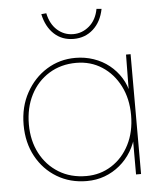

<svg xmlns="http://www.w3.org/2000/svg" viewBox="-53 -781 708 838"><g transform="rotate(-5 301.0 -362.5)"><path d="M294 10Q221 10 163.5 -24.5Q106 -59 73 -119.5Q40 -180 40 -258Q40 -337 74 -398.5Q108 -460 164.5 -495Q221 -530 290 -530Q332 -530 370 -517Q408 -504 438 -480Q468 -456 488.5 -423Q509 -390 516 -350L510 -353L512 -525H532V0H510V-172L519 -175Q510 -135 489.5 -101Q469 -67 439 -42Q409 -17 372.5 -3.5Q336 10 294 10ZM294 -12Q355 -12 404.5 -43.5Q454 -75 482.5 -131Q511 -187 511 -260Q511 -332 482.5 -388Q454 -444 404.5 -476Q355 -508 292 -508Q225 -508 173 -476Q121 -444 92 -387.5Q63 -331 63 -258Q63 -187 92 -131.5Q121 -76 173 -44Q225 -12 294 -12ZM291 -613Q240 -613 205.5 -645Q171 -677 159 -733L181 -735Q191 -687 221 -660.5Q251 -634 291 -634Q330 -634 361 -660.5Q392 -687 401 -735L423 -733Q412 -677 376.5 -645Q341 -613 291 -613Z"/></g></svg>

Font: Lexend Deca Thin
Style: Regular
Weight: 250
Designer: Bonnie Shaver-Troup, Thomas Jockin
Foundry: Lexend
Version: Version 1.007